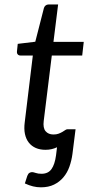

<svg xmlns="http://www.w3.org/2000/svg" viewBox="-20 -652 389 845"><path d="M231 -3.9Q219.7 1.5 207 4.4Q194.3 7.3 180.2 7.3Q156.2 7.3 137.7 -0.7Q119.1 -8.8 106.9 -24.2Q94.7 -39.6 89.8 -62.3Q85 -85 88.9 -114.3L124.5 -407.7H69.8Q62.5 -407.7 58.1 -412.6Q53.7 -417.5 54.7 -426.3L58.1 -459L135.3 -468.3L173.3 -616.7Q175.3 -623.5 180.7 -627.9Q186 -632.3 193.8 -632.3H235.8L215.3 -467.8H348.6L341.8 -407.7H208L172.4 -119.6Q168.5 -88.9 180.7 -74.5Q192.9 -60.1 215.3 -60.1Q228.5 -60.1 238 -63.7Q247.6 -67.4 254.6 -71.5Q261.7 -75.7 266.8 -79.3Q272 -83 275.9 -83H311.5Q312 -83 312.5 -83.5V-83L298.8 25.9Q294.9 55.2 285.4 81.8Q275.9 108.4 259 128.4Q242.2 148.4 217.8 160.4Q193.4 172.4 160.2 172.4Q142.1 172.4 125.2 168.2Q108.4 164.1 89.4 155.3L100.1 122.1Q104 111.8 109.9 108.6Q115.7 105.5 121.1 105.5Q126.5 105.5 137 109.1Q147.5 112.8 162.6 112.8Q191.9 112.8 206.5 92.3Q221.2 71.8 226.6 31.7Z"/></svg>

Font: Carlito
Style: Italic
Weight: 400
Italic angle: -7°
Designer: Lukasz Dziedzic
Foundry: tyPoland Lukasz Dziedzic
Version: Version 1.104